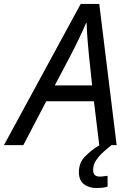

<svg xmlns="http://www.w3.org/2000/svg" viewBox="-77 -734 659 971"><path d="M-57 0 331 -714H425L513 0H425L398 -222H157L41 0ZM200 -302H389L373 -452Q369 -490 365.5 -536Q362 -582 361 -617H358Q342 -579 321 -535.5Q300 -492 277 -448ZM411 217Q373 217 347.5 197.5Q322 178 322 137Q322 90 351.5 59Q381 28 426 0H487Q468 15 446 34.5Q424 54 409 76.5Q394 99 394 126Q394 159 427 159Q438 159 448 157.5Q458 156 467 155V210Q454 214 439.5 215.5Q425 217 411 217Z"/></svg>

Font: Noto Sans
Style: Italic
Weight: 400
Italic angle: -12°
Designer: Monotype Design Team
Foundry: Monotype Imaging Inc.
Version: Version 2.013; ttfautohint (v1.8.4.7-5d5b)